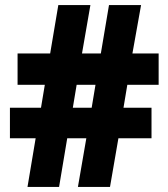

<svg xmlns="http://www.w3.org/2000/svg" viewBox="-20 -734 659 754"><path d="M480 -401 465 -311H575V-191H445L412 0H286L319 -191H244L212 0H88L120 -191H19V-311H141L156 -401H49V-524H177L209 -714H335L302 -524H376L408 -714H534L500 -524H603V-401ZM266 -311H340L355 -401H281Z"/></svg>

Font: Noto Sans Lao SemiCondensed Black
Style: Regular
Weight: 900
Width: 4
Designer: Monotype Design Team
Foundry: Monotype Imaging Inc.
Version: Version 2.003; ttfautohint (v1.8.4.7-5d5b)